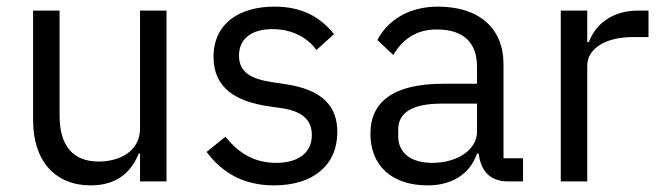

<svg xmlns="http://www.w3.org/2000/svg" viewBox="-20 -548 1996 580"><path d="M403 0H483V-516H403V-159C403 -91 341 -60 278 -60C201 -60 160 -107 160 -199V-516H80V-185C80 -60 148 12 254 12C340 12 379 -35 399 -84H403Z M808 12C926 12 999 -49 999 -149C999 -227 955 -277 841 -294L801 -300C737 -310 702 -330 702 -380C702 -429 737 -460 803 -460C869 -460 913 -429 936 -397L989 -445C947 -497 892 -528 809 -528C704 -528 625 -478 625 -376C625 -280 696 -241 791 -227L832 -221C900 -211 922 -180 922 -140C922 -87 882 -56 814 -56C749 -56 701 -85 661 -135L604 -89C650 -28 713 12 808 12Z M1560 0V-70H1501V-354C1501 -463 1427 -528 1303 -528C1210 -528 1148 -482 1120 -427L1168 -382C1196 -429 1237 -459 1299 -459C1381 -459 1421 -419 1421 -346V-295H1319C1169 -295 1099 -241 1099 -144C1099 -48 1163 12 1272 12C1344 12 1399 -21 1421 -84H1426C1432 -36 1456 0 1515 0ZM1285 -56C1223 -56 1183 -85 1183 -136V-157C1183 -207 1224 -235 1315 -235H1421V-150C1421 -97 1364 -56 1285 -56Z M1754 0V-350C1754 -399 1806 -436 1892 -436H1939V-516H1908C1824 -516 1777 -470 1759 -421H1754V-516H1674V0Z"/></svg>

Font: IBM Plex Arabic
Style: Regular
Weight: 400
Designer: Mike Abbink, Paul van der Laan, Pieter van Rosmalen, Wael Morcos, Khajak Apelian
Foundry: Bold Monday
Version: Version 1.0